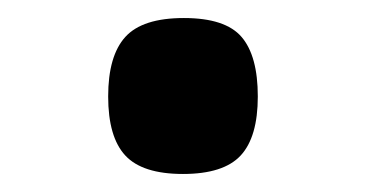

<svg xmlns="http://www.w3.org/2000/svg" viewBox="-20 -401 406 213"><path d="M100 -294Q100 -339 119 -360Q138 -381 184 -381Q230 -381 248 -360Q266 -339 266 -294Q266 -249 247 -228.5Q228 -208 183 -208Q138 -208 119 -228.5Q100 -249 100 -294Z"/></svg>

Font: Leckerli One
Style: Regular
Weight: 400
Version: Version 1.001